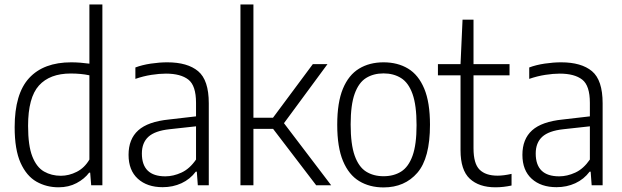

<svg xmlns="http://www.w3.org/2000/svg" viewBox="-20 -828 2781 858"><path d="M241.5 9Q187.5 9 143 -16.2Q98.5 -41.5 72 -100.2Q45.5 -159 45.5 -259.5Q45.5 -409 110.2 -479.2Q175 -549.5 298.5 -549.5Q318.5 -549.5 339.8 -547.8Q361 -546 379.5 -543.5V-808H437.5V0H387.5L383 -56.5H378.5Q357.5 -28.5 322.2 -9.8Q287 9 241.5 9ZM252 -42.5Q288 -42.5 323 -60.2Q358 -78 379.5 -115V-491.5Q342 -499.5 296 -499.5Q202.5 -499.5 154 -445.8Q105.5 -392 105.5 -265.5Q105.5 -177 124.5 -128.8Q143.5 -80.5 176.8 -61.5Q210 -42.5 252 -42.5Z M707 8.5Q637.5 8.5 596 -29.2Q554.5 -67 554.5 -136Q554.5 -206.5 597.8 -245.5Q641 -284.5 735 -294L856 -308V-368.5Q856 -445.5 821.8 -472.2Q787.5 -499 721.5 -499Q692.5 -499 656.8 -493.5Q621 -488 585 -475.5V-526.5Q615.5 -538 654.2 -543.8Q693 -549.5 727.5 -549.5Q818 -549.5 865.5 -509.8Q913 -470 913 -366.5V0H864L859.5 -61H855Q829.5 -27 791 -9.2Q752.5 8.5 707 8.5ZM614 -142Q614 -40 719 -40Q754.5 -40 791 -56.8Q827.5 -73.5 856 -115V-263.5L737.5 -250.5Q672.5 -243.5 643.2 -216.8Q614 -190 614 -142Z M1054.5 0V-808H1112.5V-302H1200L1378 -541.5H1443.5L1249 -277.5L1460 0H1393L1200.5 -252H1112.5V0Z M1694 9.5Q1631.5 9.5 1585 -18.8Q1538.5 -47 1512.8 -108.5Q1487 -170 1487 -270.5Q1487 -370.5 1512.5 -431.8Q1538 -493 1584.5 -521.2Q1631 -549.5 1694 -549.5Q1757 -549.5 1803.5 -521.5Q1850 -493.5 1875.8 -432Q1901.5 -370.5 1901.5 -270.5Q1901.5 -121 1845 -55.8Q1788.5 9.5 1694 9.5ZM1694 -40.5Q1739.5 -40.5 1772.5 -61.2Q1805.5 -82 1823.5 -131.8Q1841.5 -181.5 1841.5 -269Q1841.5 -357.5 1823.5 -408Q1805.5 -458.5 1772.2 -479.2Q1739 -500 1694 -500Q1649 -500 1616 -479.5Q1583 -459 1565 -409.2Q1547 -359.5 1547 -272Q1547 -183 1565 -132.5Q1583 -82 1616 -61.2Q1649 -40.5 1694 -40.5Z M2194 9Q2120.5 9 2079.2 -29.5Q2038 -68 2038 -156.5V-491.5H1937V-541.5H2038L2047 -740H2096V-541.5H2257V-491.5H2096V-165.5Q2096 -97 2123 -70Q2150 -43 2203.5 -43Q2230.5 -43 2266 -51V1Q2229.5 9 2194 9Z M2467 8.5Q2397.5 8.5 2356 -29.2Q2314.5 -67 2314.5 -136Q2314.5 -206.5 2357.8 -245.5Q2401 -284.5 2495 -294L2616 -308V-368.5Q2616 -445.5 2581.8 -472.2Q2547.5 -499 2481.5 -499Q2452.5 -499 2416.8 -493.5Q2381 -488 2345 -475.5V-526.5Q2375.5 -538 2414.2 -543.8Q2453 -549.5 2487.5 -549.5Q2578 -549.5 2625.5 -509.8Q2673 -470 2673 -366.5V0H2624L2619.5 -61H2615Q2589.5 -27 2551 -9.2Q2512.5 8.5 2467 8.5ZM2374 -142Q2374 -40 2479 -40Q2514.5 -40 2551 -56.8Q2587.5 -73.5 2616 -115V-263.5L2497.5 -250.5Q2432.5 -243.5 2403.2 -216.8Q2374 -190 2374 -142Z"/></svg>

Font: Encode Sans SemiCondensed SemiCondensed Light
Style: Regular
Weight: 300
Width: 4
Designer: Multiple Designers
Foundry: Impallari Type
Version: Version 3.000; ttfautohint (v1.8.3) -l 8 -r 50 -G 200 -x 14 